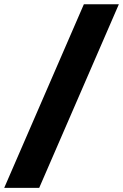

<svg xmlns="http://www.w3.org/2000/svg" viewBox="-81 -782 584 911"><path d="M482.9 -761.7 105 109.4H-61L316.9 -761.7Z"/></svg>

Font: Inter 28pt Black
Style: Italic
Weight: 900
Italic angle: -9.3988°
Designer: Rasmus Andersson
Foundry: rsms
Version: Version 4.001;git-66647c0bb